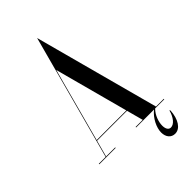

<svg xmlns="http://www.w3.org/2000/svg" viewBox="-304 -811 1062 1062"><g transform="rotate(-45 227.0 -280.0)"><path d="M481 0V-4H420.4L225.3 -730.3L225.5 -731L223.5 -737L171.5 -544V-543.7L26.5 -4H-27.1V0H100.9V-4H30L56.1 -101H290.3L316.4 -4H260.9V0H400.9C363.9 29 338.9 79.5 338.9 117.5C338.9 153.5 358.9 177.5 389.4 177.5C429.4 177.5 457.9 133.5 461.9 67.5L457.9 63C446.4 107 421.9 136.5 396.9 136.5C378.9 136.5 369.9 119 369.9 95C369.9 65.5 383.4 26 409.4 0ZM173.3 -537.1 289.2 -105H57.2Z"/></g></svg>

Font: Picaflor 96 pt
Style: Regular
Weight: 400
Designer: Ariel Martín Pérez
Foundry: Tunera Type Foundry
Version: Version 1.000;hotconv 1.0.109;makeotfexe 2.5.65596